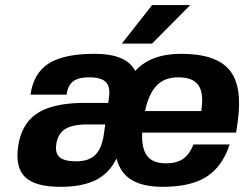

<svg xmlns="http://www.w3.org/2000/svg" viewBox="-20 -720 964 750"><path d="M535.2 -202.1Q532.7 -139.6 554.9 -110.8Q577.1 -82 628.4 -82Q669.9 -82 695.1 -99.4Q720.2 -116.7 735.8 -155.8H877Q848.6 -68.8 786.6 -29.5Q724.6 9.8 615.7 9.8Q538.6 9.8 494.1 -17.1Q449.7 -43.9 435.1 -101.1Q407.7 -43.5 354.5 -16.8Q301.3 9.8 216.8 9.8Q118.2 9.8 78.6 -27.8Q39.1 -65.4 50.8 -147.9Q63 -232.9 120.1 -273.7Q177.2 -314.5 291.5 -317.9H402.8L405.8 -339.8Q411.6 -381.3 393.3 -399.7Q375 -418 328.6 -418Q286.1 -418 265.4 -402.1Q244.6 -386.2 240.2 -350.1H99.1Q110.8 -434.1 170.2 -471.9Q229.5 -509.8 349.6 -509.8Q474.1 -509.8 508.3 -442.9Q568.8 -509.8 687.5 -509.8Q823.2 -509.8 875.7 -447.3Q928.2 -384.8 908.7 -246.1L902.3 -202.1ZM391.1 -233.9H390.6H320.8Q262.7 -233.9 234.1 -215.6Q205.6 -197.3 199.7 -155.8Q194.8 -121.1 213.4 -105.5Q231.9 -89.8 277.8 -89.8Q326.7 -89.8 352.3 -115Q377.9 -140.1 385.7 -195.8ZM675.8 -418Q623.5 -418 592.5 -386.5Q561.5 -355 546.4 -286.1H766.1Q776.9 -355.5 755.4 -386.7Q733.9 -418 675.8 -418ZM456.1 -549.8 574.2 -700.2H723.1L574.2 -549.8Z"/></svg>

Font: Fivo Sans
Style: Italic
Weight: 700
Designer: Alexander Slobzheninov
Foundry: Alexander Slobzheninov
Version: 1.0